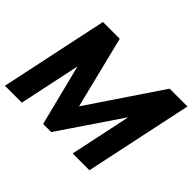

<svg xmlns="http://www.w3.org/2000/svg" viewBox="-147 -936 1173 1173"><g transform="rotate(45 440.0 -349.5)"><path d="M150 -699H295L411 -231L726 -699H880L732 0H587L671 -397L402 0H332L232 -397L148 0H2Z"/></g></svg>

Font: Prompt Semibold
Style: Italic
Weight: 600
Italic angle: -12°
Designer: Katatrad Team
Foundry: CadsonDemak
Version: Version 1.000